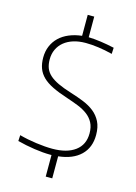

<svg xmlns="http://www.w3.org/2000/svg" viewBox="-150 -968 847 1195"><g transform="rotate(15 273.5 -370.0)"><path d="M260 11Q215 11 157.5 2.5Q100 -6 47 -20L49 -58Q100 -44 158.5 -36Q217 -28 263 -28Q357 -28 410 -67.5Q463 -107 463 -180Q463 -221 448 -249Q433 -277 407 -296.5Q381 -316 346 -330Q311 -344 271 -357Q213 -376 173 -395.5Q133 -415 108.5 -439Q84 -463 73 -493Q62 -523 62 -562Q62 -602 76 -635.5Q90 -669 116 -694Q142 -719 179 -734.5Q216 -750 261 -755V-890H303V-757Q340 -756 382.5 -750Q425 -744 470 -734L468 -694Q421 -706 376.5 -712Q332 -718 295 -718Q251 -718 216 -707Q181 -696 156 -675.5Q131 -655 117.5 -626Q104 -597 104 -562Q104 -530 113 -506Q122 -482 143.5 -462.5Q165 -443 200 -426.5Q235 -410 287 -394Q332 -380 371.5 -364Q411 -348 440.5 -324.5Q470 -301 487.5 -266.5Q505 -232 505 -181Q505 -100 454.5 -51Q404 -2 311 8V150H269V11H260Z"/></g></svg>

Font: Encode Sans Normal
Style: Thin
Weight: 100
Designer: Pablo Impallari, Andres Torresi
Foundry: Pablo Impallari, Andres Torresi
Version: Version 1.000; ttfautohint (v1.00) -l 8 -r 50 -G 200 -x 14 -